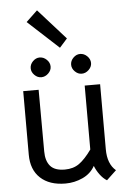

<svg xmlns="http://www.w3.org/2000/svg" viewBox="-61 -963 679 1017"><g transform="rotate(-5 278.5 -454.5)"><path d="M65 -161V-499H147L148 -171Q148 -121 171.5 -93.5Q195 -66 249 -66Q294 -66 325.5 -88.5Q357 -111 392 -160V-500H474V-154Q474 -76 518 -39L466 10Q446 -2 429 -25Q412 -48 403 -72Q381 -32 337.5 -12Q294 8 246 8Q161 8 113 -36.5Q65 -81 65 -161ZM115 -616Q115 -637 131 -653Q147 -669 167 -669Q188 -669 204.5 -653Q221 -637 221 -616Q221 -596 204.5 -580Q188 -564 167 -564Q147 -564 131 -580Q115 -596 115 -616ZM330 -616Q330 -637 346 -653Q362 -669 382 -669Q403 -669 419.5 -653Q436 -637 436 -616Q436 -596 419.5 -580Q403 -564 382 -564Q362 -564 346 -580Q330 -596 330 -616ZM115 -862 175 -919 320 -757 279 -711Z"/></g></svg>

Font: Bellota Text
Style: Bold
Weight: 700
Designer: Kemie Guaida
Foundry: Kemie Guaida
Version: Version 4.001